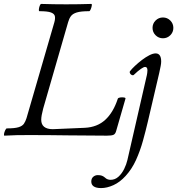

<svg xmlns="http://www.w3.org/2000/svg" viewBox="-20 -688 903 978"><path d="M3 3Q-1 3 0.5 -6Q2 -15 6.5 -24.5Q11 -34 15 -34Q55 -34 74.5 -40Q94 -46 102 -58Q110 -70 115 -86L257 -575Q262 -593 259.5 -605.5Q257 -618 239.5 -624.5Q222 -631 181 -631Q177 -631 178 -640.5Q179 -650 182.5 -659Q186 -668 190 -668Q222 -667 254 -666.5Q286 -666 317 -666Q349 -666 381 -666.5Q413 -667 445 -668Q449 -668 447.5 -659Q446 -650 442 -640.5Q438 -631 434 -631Q392 -631 371 -624.5Q350 -618 341 -605.5Q332 -593 327 -575L200 -135Q195 -116 192.5 -102Q190 -88 190 -78Q190 -54 205 -42Q220 -30 249 -30L412 -37Q475 -40 516 -77.5Q557 -115 580 -185Q582 -190 592 -191.5Q602 -193 611.5 -191.5Q621 -190 619 -185L572 -22Q568 -6 558.5 -1.5Q549 3 525 3Q425 3 325.5 1.5Q226 0 126 0Q95 0 64.5 0.5Q34 1 3 3ZM495 270Q470 270 457.5 261.5Q445 253 445 237Q445 221 455 212.5Q465 204 478 204Q491 204 499 207Q507 210 514 216Q521 223 528.5 225.5Q536 228 543 228Q566 228 583.5 212Q601 196 612.5 172.5Q624 149 629 127L728 -305Q729 -310 730 -316.5Q731 -323 731 -330Q731 -347 719 -347Q712 -347 697.5 -337Q683 -327 662 -307Q658 -303 652 -305.5Q646 -308 642.5 -314Q639 -320 642 -325Q651 -337 667.5 -352.5Q684 -368 703 -382.5Q722 -397 740.5 -406.5Q759 -416 773 -416Q787 -416 794 -405.5Q801 -395 801 -375Q801 -365 798.5 -352Q796 -339 791 -316L733 -68Q722 -21 708 29.5Q694 80 673 126.5Q652 173 620 208Q591 240 558 255Q525 270 495 270ZM810 -493Q788 -493 772.5 -508.5Q757 -524 757 -546Q757 -568 772.5 -583.5Q788 -599 810 -599Q832 -599 847.5 -583.5Q863 -568 863 -546Q863 -524 847.5 -508.5Q832 -493 810 -493Z"/></svg>

Font: Junicode VF
Style: Italic
Weight: 400
Italic angle: -11°
Designer: Peter S. Baker
Version: Version 2.209